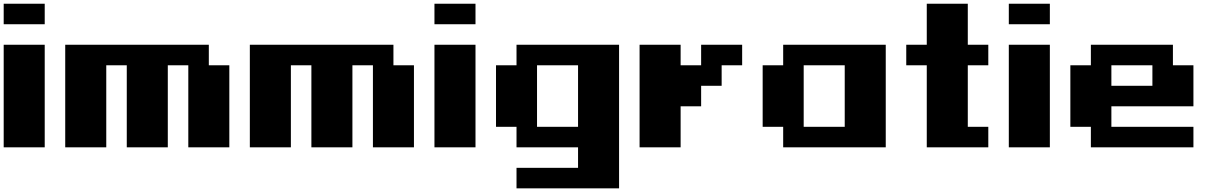

<svg xmlns="http://www.w3.org/2000/svg" viewBox="-20 -798 6596 1040"><path d="M0 0V-555.6H222.2V0ZM0 -666.7V-777.8H222.2V-666.7Z M666.7 0V-444.4H555.6V0H333.3V-555.6H1111.1V-444.4H1222.2V0H1000V-444.4H888.9V0Z M1666.7 0V-444.4H1555.6V0H1333.3V-555.6H2111.1V-444.4H2222.2V0H2000V-444.4H1888.9V0Z M2333.3 0V-555.6H2555.6V0ZM2333.3 -666.7V-777.8H2555.6V-666.7Z M3333.3 222.2H2777.8V111.1H3111.1V0H2777.8V-111.1H2666.7V-444.4H2777.8V-555.6H3333.3ZM3111.1 -444.4H2888.9V-111.1H3111.1Z M4000 -555.6V-444.4H3888.9V-333.3H3777.8V-222.2H3666.7V0H3444.4V-555.6H3666.7V-444.4H3777.8V-555.6Z M4333.3 -111.1H4555.6V-444.4H4333.3ZM4222.2 -111.1H4111.1V-444.4H4222.2V-555.6H4777.8V0H4222.2Z M5000 -555.6V-777.8H5222.2V-555.6H5333.3V-444.4H5222.2V-111.1H5333.3V0H5000V-444.4H4888.9V-555.6Z M5444.4 0V-555.6H5666.7V0ZM5444.4 -666.7V-777.8H5666.7V-666.7Z M6333.3 -555.6V-444.4H6444.4V-222.2H6000V-111.1H6444.4V0H5888.9V-111.1H5777.8V-444.4H5888.9V-555.6ZM6222.2 -444.4H6000V-333.3H6222.2Z"/></svg>

Font: Pixeloid Sans
Style: Bold
Weight: 700
Monospace: yes
Designer: GGBot
Version: 0.3